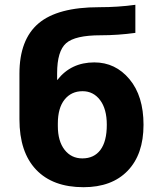

<svg xmlns="http://www.w3.org/2000/svg" viewBox="-20 -770 669 800"><path d="M328 10Q200 10 130.5 -63Q61 -136 61 -273V-463Q61 -605 140.5 -672.5Q220 -740 393 -740Q473 -740 544 -750V-633Q471 -623 399 -623Q293 -623 255.5 -590Q218 -557 218 -465V-437H219Q276 -510 373 -510Q461 -510 519.5 -440Q578 -370 578 -250Q578 -127 512 -58.5Q446 10 328 10ZM425 -250Q425 -316 397 -353Q369 -390 324 -390Q277 -390 249 -355Q221 -320 221 -255V-245Q221 -182 249 -146Q277 -110 323 -110Q372 -110 398.5 -145.5Q425 -181 425 -250Z"/></svg>

Font: M PLUS 1p ExtraBold
Style: Regular
Weight: 800
Version: Version 1.062